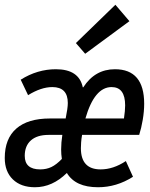

<svg xmlns="http://www.w3.org/2000/svg" viewBox="-31 -775 631 807"><path d="M116 12Q57 12 23 -21Q-11 -54 -11 -111Q-11 -192 37.5 -234.5Q86 -277 179 -277H245Q254 -321 254 -342Q254 -409 189 -409Q142 -409 87 -375L56 -440Q126 -484 204 -484Q301 -484 317 -408H319Q368 -484 452 -484Q575 -484 575 -339Q575 -307 569 -271.5Q563 -236 554 -208H314Q311 -191 310 -176.5Q309 -162 309 -152Q309 -63 392 -63Q445 -63 498 -98L528 -32Q459 12 381 12Q286 12 250 -48Q189 12 116 12ZM328 -277H490Q495 -310 495 -332Q495 -409 438 -409Q366 -409 328 -277ZM138 -63Q164 -63 185 -73Q206 -83 229 -107Q226 -126 226 -147Q226 -176 231 -208H173Q125 -208 99 -185Q73 -162 73 -120Q73 -63 138 -63ZM327 -549 288 -594 454 -755 513 -686Z"/></svg>

Font: Sometype Mono Medium
Style: Italic
Weight: 500
Italic angle: -12°
Monospace: yes
Designer: Ryoichi Tsunekawa
Foundry: Dharma Type
Version: Version 1.000; ttfautohint (v1.8.3)